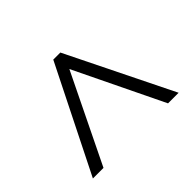

<svg xmlns="http://www.w3.org/2000/svg" viewBox="-99 -860 692 692"><g transform="rotate(-45 247.5 -514.0)"><path d="M29 -312 231 -716H267L466 -312H412L248 -651L83 -312Z"/></g></svg>

Font: Noto Sans UI SemiCondensed Light
Style: Regular
Weight: 300
Width: 4
Designer: Monotype Design Team
Foundry: Monotype Imaging Inc.
Version: Version 1.901